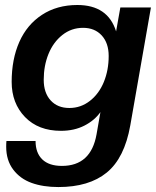

<svg xmlns="http://www.w3.org/2000/svg" viewBox="-20 -546 629 772"><path d="M225.1 -20Q134.3 -20 80.6 -75.4Q26.9 -130.9 26.9 -216.8Q26.9 -307.6 57.6 -377.2Q88.4 -446.8 148.7 -486.3Q209 -525.9 291 -525.9Q413.6 -525.9 446.8 -419.9L463.9 -516.1H586.9L503.9 -42Q480.5 89.8 409.2 147.9Q337.9 206.1 214.8 206.1Q153.3 206.1 107.2 189.5Q61 172.9 33 135.7Q4.9 98.6 4.9 43.9Q4.9 28.8 5.9 21H123Q123 68.8 150.1 95Q177.2 121.1 229 121.1Q345.7 121.1 368.2 -5.9L383.8 -95.2Q359.9 -61.5 319.1 -40.8Q278.3 -20 225.1 -20ZM258.8 -111.8Q305.2 -111.8 341.8 -140.6Q378.4 -169.4 397.7 -216.8Q417 -264.2 417 -320.8Q417 -373 388.9 -403.6Q360.8 -434.1 314 -434.1Q267.1 -434.1 230.7 -405.3Q194.3 -376.5 175 -329.1Q155.8 -281.7 155.8 -225.1Q155.8 -172.9 183.6 -142.3Q211.4 -111.8 258.8 -111.8Z"/></svg>

Font: Creato Display
Style: Bold Italic
Weight: 700
Italic angle: -10°
Version: Version 1.000